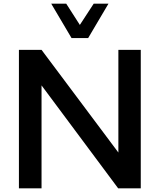

<svg xmlns="http://www.w3.org/2000/svg" viewBox="-20 -1020 865 1040"><path d="M457.5 -813.8H367.5L257.5 -1000H338.8L412.5 -885L487.5 -1000H567.5ZM621.2 -750H742.5V0H620L205 -557.5V0H82.5V-750H205L621.2 -193.8Z"/></svg>

Font: Now Alt Medium
Style: Regular
Weight: 500
Designer: Alfredo Marco Pradil
Foundry: Alfredo Marco Pradil
Version: Version 1.002;PS 001.002;hotconv 1.0.88;makeotf.lib2.5.64775